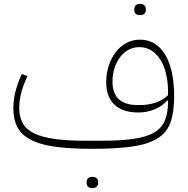

<svg xmlns="http://www.w3.org/2000/svg" viewBox="-20 -746 956 978"><path d="M450 12Q338 12 261.5 1.5Q185 -9 137.5 -33.5Q90 -58 69 -97.5Q48 -137 48 -194Q48 -236 58.5 -278.5Q69 -321 91 -369L120 -358Q98 -312 88 -273Q78 -234 78 -196Q78 -150 96 -118Q114 -86 154.5 -66.5Q195 -47 260 -38Q325 -29 418 -29H487Q592 -29 659.5 -38.5Q727 -48 766 -71.5Q805 -95 820.5 -133.5Q836 -172 836 -229V-234H832Q806 -205 767.5 -189Q729 -173 685 -173Q605 -173 563 -213Q521 -253 521 -327Q521 -372 534 -411.5Q547 -451 569.5 -480.5Q592 -510 623.5 -527Q655 -544 693 -544Q775 -544 821 -468Q867 -392 867 -256Q867 -176 849 -124Q831 -72 784 -42Q737 -12 656.5 0Q576 12 450 12ZM695 -211Q737 -211 773.5 -223.5Q810 -236 836 -261V-276Q836 -327 826 -369.5Q816 -412 797 -442Q778 -472 751 -489Q724 -506 690 -506Q660 -506 635 -492.5Q610 -479 592 -455.5Q574 -432 563.5 -399.5Q553 -367 553 -329Q553 -271 585 -241Q617 -211 679 -211ZM448 212Q436 212 428.5 205Q421 198 421 184Q421 169 428.5 162Q436 155 448 155H453Q465 155 472.5 162Q480 169 480 184Q480 198 472.5 205Q465 212 453 212ZM691 -669Q679 -669 671.5 -676Q664 -683 664 -697Q664 -712 671.5 -719Q679 -726 691 -726H696Q708 -726 715.5 -719Q723 -712 723 -697Q723 -683 715.5 -676Q708 -669 696 -669Z"/></svg>

Font: IBM Plex Sans Arabic ExtLt
Style: Regular
Weight: 200
Designer: Mike Abbink, Paul van der Laan, Pieter van Rosmalen, Wael Morcos, Khajak Apelian
Foundry: Bold Monday
Version: Version 1.2